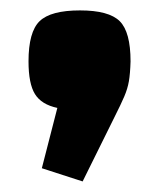

<svg xmlns="http://www.w3.org/2000/svg" viewBox="-20 -208 306 369"><path d="M138.8 140.7 60.4 115.3 90.2 -0.6Q59.6 -7.1 47.2 -27.2Q34.8 -47.2 34.8 -90.1Q34.8 -146.6 56.1 -167.3Q77.5 -188 133.7 -188Q189.2 -188 210.1 -167.3Q230.9 -146.6 230.9 -90.1Q230.2 -66.2 227.7 -51.8Q225.2 -37.4 218.9 -22.7Q212.6 -7.9 199.6 17.9Z"/></svg>

Font: Changa
Style: Regular
Weight: 400
Designer: Eduardo Rodriguez Tunni
Foundry: Eduardo Rodriguez Tunni
Version: Version 3.003